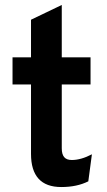

<svg xmlns="http://www.w3.org/2000/svg" viewBox="-20 -742 432 774"><path d="M227 12Q166 12 135.5 -21.5Q105 -55 105 -121.5V-401.5H30.5V-511H105V-662.5L229 -722V-511H345V-401.5H229V-144Q229 -120 238.8 -108.5Q248.5 -97 269.5 -97Q306.5 -97 350.5 -120L336 -11Q313 0.5 286 6.2Q259 12 227 12Z"/></svg>

Font: Undotted
Style: Bold
Weight: 700
Designer: Delve Withrington, Dave Bailey, Thomas Jockin
Foundry: Delve Fonts LLC
Version: Version 4.000